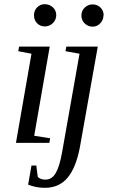

<svg xmlns="http://www.w3.org/2000/svg" viewBox="-20 -681 540 915"><path d="M143 -34 219 -22 215 0H56L130 -425L67 -437L71 -459H217ZM248 -609V-608Q248 -587 232 -571Q216 -555 193 -555Q172 -555 157 -570Q142 -585 142 -608Q142 -631 157 -646Q172 -661 193 -661Q216 -661 232 -646Q248 -631 248 -609ZM194 214H192Q152 214 114 199L130 108H153L160 162Q173 175 196 175Q228 175 246 143Q264 112 276 44L359 -425L292 -437L296 -459H446L361 19Q343 117 302 166Q262 214 194 214ZM474 -608 473 -607Q473 -586 458 -570Q443 -554 421 -554Q400 -554 384 -569Q368 -584 368 -607Q368 -630 384 -645Q400 -660 421 -660Q444 -660 459 -645Q474 -630 474 -608Z"/></svg>

Font: Libra Serif Modern
Style: Italic
Weight: 400
Italic angle: -12°
Designer: Stefan Peev, Context Ltd
Foundry: Stefan Peev, Context Ltd
Version: Version 1.000